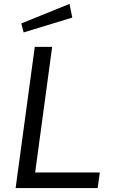

<svg xmlns="http://www.w3.org/2000/svg" viewBox="-20 -963 587 983"><path d="M336 -943 89 -843 101 -797 350 -873ZM158 -723 60 0H480L491 -80H160L247 -723Z"/></svg>

Font: United Sans
Style: Italic
Weight: 400
Italic angle: -8°
Designer: Pablo Impallari, Rodrigo Fuenzalida (Modified by Dan O. Williams)
Version: Version 1.000;PS 001.000;hotconv 1.0.88;makeotf.lib2.5.64775